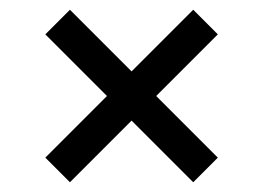

<svg xmlns="http://www.w3.org/2000/svg" viewBox="-20 -415 540 394"><path d="M73 -91.5 199.5 -218 73 -344.5 123.5 -395 250 -268.5 376.5 -395 427 -344.5 300.5 -218 427 -91.5 376.5 -41 250 -167.5 123.5 -41Z"/></svg>

Font: Newsreader Text ExtraBold
Style: Regular
Weight: 800
Designer: Hugues Gentile
Foundry: Production Type
Version: Version 1.001